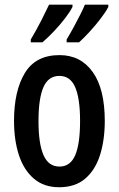

<svg xmlns="http://www.w3.org/2000/svg" viewBox="-20 -786 504 816"><path d="M425.3 -272Q425.3 -191.4 405.3 -127.7Q385.3 -64 342.5 -27.1Q299.8 9.8 231.4 9.8Q166.5 9.8 123.8 -26.9Q81.1 -63.5 60.3 -127Q39.6 -190.4 39.6 -272Q39.6 -399.9 85.7 -475.8Q131.8 -551.8 232.9 -551.8Q322.8 -551.8 374 -480Q425.3 -408.2 425.3 -272ZM143.6 -271Q143.6 -175.8 164.8 -127Q186 -78.1 232.9 -78.1Q278.8 -78.1 299.6 -126.2Q320.3 -174.3 320.3 -272Q320.3 -367.2 299.6 -415.3Q278.8 -463.4 232.4 -463.4Q185.5 -463.4 164.6 -415.5Q143.6 -367.7 143.6 -271ZM440.4 -766.1V-756.8Q430.2 -736.3 408.4 -707.8Q386.7 -679.2 361.3 -651.6Q335.9 -624 315.9 -606H263.2V-618.2Q278.8 -644 294.4 -672.9Q310.1 -701.7 322.5 -726.6Q335 -751.5 340.8 -766.1ZM288.1 -766.1V-756.8Q277.3 -735.4 256.6 -708.3Q235.8 -681.2 210.4 -654.3Q185.1 -627.4 160.2 -606H110.8V-618.2Q135.3 -659.2 156.7 -701.4Q178.2 -743.7 188.5 -766.1Z"/></svg>

Font: Open Sans Condensed SemiBold
Style: Regular
Weight: 600
Width: 3
Designer: Monotype Design Team
Foundry: Monotype Imaging Inc.
Version: Version 3.000; ttfautohint (v1.8.4)